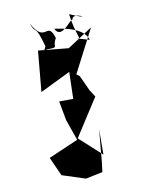

<svg xmlns="http://www.w3.org/2000/svg" viewBox="-190 -1018 864 1157"><g transform="rotate(-20 241.5 -439.0)"><path d="M276 0 329 -195 301 -42 189 -187 375 -388 355 -435 329 -535 313 -552 493 -788 324 -716 145 -766 79 -524 278 -581 245 -420 160 -434 161 -314 183 -180 -10 -134 21 -12 153 58 259 55ZM192 -755C282 -741 228 -751 272 -800C257 -924 205 -783 154 -936C169 -852 181 -933 196 -775C132 -678 95 -688 218 -724ZM390 -755C421 -729 389 -781 396 -908C544 -809 411 -932 403 -864C412 -903 304 -767 282 -857C264 -857 452 -819 460 -720Z"/></g></svg>

Font: Asimov Silicon
Style: Regular
Weight: 400
Designer: Google
Version: Version 2.000980; 2014